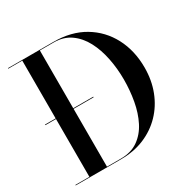

<svg xmlns="http://www.w3.org/2000/svg" viewBox="-167 -907 1051 1063"><g transform="rotate(-30 359.0 -375.0)"><path d="M40.5 -373V-377H349V-373ZM310 -750Q423.5 -750 505.2 -701.2Q587 -652.5 631.5 -567.8Q676 -483 676 -375Q676 -294 649.5 -225.5Q623 -157 574.2 -106.5Q525.5 -56 458.5 -28Q391.5 0 310 0H19V-3.5H108.5V-746.5H19V-750ZM221 -3.5H310Q375.5 -3.5 420.5 -35Q465.5 -66.5 492.5 -119.5Q519.5 -172.5 531.5 -239Q543.5 -305.5 543.5 -375Q543.5 -445 530.2 -511.2Q517 -577.5 489 -630.5Q461 -683.5 416.5 -715Q372 -746.5 310 -746.5H221Z"/></g></svg>

Font: Bodoni Moda 48pt Medium
Style: Regular
Weight: 500
Designer: Owen Earl
Foundry: indestructible type
Version: Version 2.005